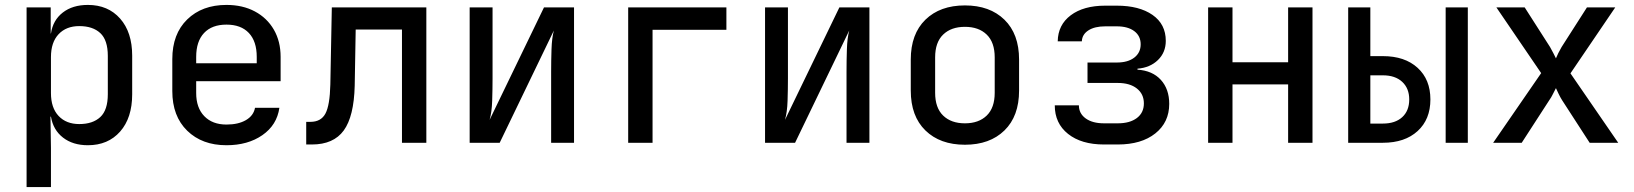

<svg xmlns="http://www.w3.org/2000/svg" viewBox="-20 -580 6640 780"><path d="M88 180V-550H186V-444H187Q195 -498 235 -529Q275 -560 337 -560Q419 -560 468 -504.5Q517 -449 517 -354V-197Q517 -101 468 -45.5Q419 10 337 10Q276 10 236 -21Q196 -52 187 -106H185L187 21V180ZM302 -76Q357 -76 387.5 -104.5Q418 -133 418 -197V-353Q418 -417 387.5 -445.5Q357 -474 302 -474Q249 -474 218 -441Q187 -408 187 -348V-202Q187 -142 218 -109Q249 -76 302 -76Z M900 10Q801 10 740.5 -49Q680 -108 680 -210V-340Q680 -442 740.5 -501Q801 -560 900 -560Q966 -560 1015.5 -533.5Q1065 -507 1092.5 -459.5Q1120 -412 1120 -349V-250H777V-202Q777 -142 810 -108Q843 -74 900 -74Q948 -74 979 -92Q1010 -110 1016 -142H1115Q1105 -72 1046 -31Q987 10 900 10ZM777 -349V-323H1023V-349Q1023 -412 991 -446Q959 -480 900 -480Q841 -480 809 -446Q777 -412 777 -349Z M1224 7V-85H1241Q1284 -85 1302 -118.5Q1320 -152 1322 -237L1328 -550H1712V0H1613V-460H1425L1421 -232Q1418 -107 1376.5 -50Q1335 7 1247 7Z M1888 0V-550H1981V-262Q1981 -218 1979.5 -171Q1978 -124 1969 -93L2190 -550H2312V0H2219V-289Q2219 -333 2220.5 -379.5Q2222 -426 2230 -456L2010 0Z M2532 0V-550H2931V-459H2631V0Z M3088 0V-550H3181V-262Q3181 -218 3179.5 -171Q3178 -124 3169 -93L3390 -550H3512V0H3419V-289Q3419 -333 3420.5 -379.5Q3422 -426 3430 -456L3210 0Z M3900 8Q3799 8 3739.5 -50Q3680 -108 3680 -212V-338Q3680 -442 3739.5 -500Q3799 -558 3900 -558Q4001 -558 4060.5 -500Q4120 -442 4120 -338V-212Q4120 -108 4060.5 -50Q4001 8 3900 8ZM3900 -79Q3956 -79 3988.5 -110.5Q4021 -142 4021 -203V-347Q4021 -408 3988.5 -439.5Q3956 -471 3900 -471Q3844 -471 3811.5 -439.5Q3779 -408 3779 -347V-203Q3779 -142 3811.5 -110.5Q3844 -79 3900 -79Z M4465 7Q4373 7 4319 -36Q4265 -79 4265 -152H4363Q4363 -119 4390.5 -99Q4418 -79 4465 -79H4521Q4570 -79 4598.5 -100.5Q4627 -122 4627 -160Q4627 -198 4598.5 -220.5Q4570 -243 4521 -243H4398V-326H4517Q4562 -326 4588 -346Q4614 -366 4614 -400Q4614 -434 4588 -453.5Q4562 -473 4517 -473H4470Q4427 -473 4401.5 -456.5Q4376 -440 4375 -412H4277Q4278 -479 4330 -518Q4382 -557 4470 -557H4517Q4608 -557 4662 -519.5Q4716 -482 4716 -414Q4716 -367 4684 -336Q4652 -305 4601 -301V-297Q4662 -293 4696 -255.5Q4730 -218 4730 -158Q4730 -83 4673.5 -38Q4617 7 4521 7Z M4888 0V-550H4987V-327H5213V-550H5312V0H5213V-237H4987V0Z M5457 0V-550H5547V-352H5598Q5687 -352 5739 -304.5Q5791 -257 5791 -176Q5791 -95 5739 -47.5Q5687 0 5598 0ZM5853 0V-550H5943V0ZM5547 -78H5598Q5648 -78 5676.5 -104Q5705 -130 5705 -176Q5705 -221 5676.5 -247.5Q5648 -274 5598 -274H5547Z M6046 0 6241 -283 6059 -550H6174L6277 -389Q6284 -377 6290.5 -364Q6297 -351 6301 -343Q6304 -351 6310.5 -364Q6317 -377 6324 -389L6427 -550H6542L6360 -282L6554 0H6438L6326 -173Q6319 -184 6312 -198.5Q6305 -213 6301 -222Q6296 -213 6289 -198.5Q6282 -184 6274 -173L6162 0Z"/></svg>

Font: JetBrainsMono NFM Medium
Style: Regular
Weight: 500
Monospace: yes
Designer: Philipp Nurullin, Konstantin Bulenkov
Foundry: JetBrains
Version: Version 2.304; ttfautohint (v1.8.4.7-5d5b);Nerd Fonts 3.3.0